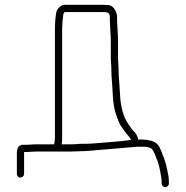

<svg xmlns="http://www.w3.org/2000/svg" viewBox="-20 -637 771 797"><path d="M666 140C658.1 140 651 132.9 651 125V117C651 112.3 650.7 108 650 104C645 74 640.5 43 629 20C623.1 2.4 617.4 -9.9 611.7 -17.2C606.1 -24.4 592.8 -28 572 -28H551L337 -10L276 -8H129L91 -6H80V85C80 93.2 72.8 100 64.5 100C56.1 100 50 93.2 50 85V0C50 -24 58.7 -36 76 -36H91L129 -38H205C207 -48 208 -58.3 208 -69V-514C208 -539.3 209.8 -563 213.5 -585C215.7 -598 231 -617 247 -617H407C415 -617 423.5 -616.5 432.5 -615.5C451.2 -613.4 466 -587.1 466 -566V-552L468 -511C469.3 -495 470 -478.7 470 -462V-391L472 -359L473 -321L476 -280L479 -232C482.7 -188.1 493 -152.7 510 -126C521 -108.7 529.9 -96.9 536.8 -90.5C543.6 -84.1 549 -74.9 553 -63V-58C608.6 -58 633.8 -50.8 648 -13.5C658.1 12.9 665.9 27.5 673.5 65.5C677.1 83.7 681 94.5 681 117V125C681 132.9 673.9 140 666 140ZM407 -587H248L243 -579C239.7 -555.7 238 -534 238 -514V-69C238 -55 237.3 -44.7 236 -38H276C286 -38 298.3 -38.7 313 -40H336C344 -40 351.8 -40.3 359.5 -41C409.2 -45.3 470.7 -48.5 523 -56C522.2 -60.8 520 -65 516.4 -68.6C507.7 -77.3 478.3 -116.6 473.3 -130.4C461.8 -161.9 452.8 -180.5 449 -230L446 -280L443 -321L442 -359L440 -391V-462C440 -476.7 439.3 -492.7 438 -510L436 -552V-566C436 -583 428.6 -587 407 -587Z"/></svg>

Font: MewTooHand
Style: Reversed
Weight: 400
Designer: Mew Too, Robert Jablonski
Version: Version 0.77